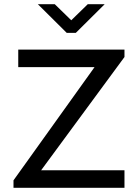

<svg xmlns="http://www.w3.org/2000/svg" viewBox="-20 -889 653 909"><path d="M43.9 0V-35.2L427.7 -571.3H66.4V-654.3H569.3V-619.1L174.8 -83H569.3V0ZM295.9 -733.4 159.2 -869.1H239.3L317.4 -793L395.5 -869.1H475.6L338.9 -733.4Z"/></svg>

Font: Sen
Style: Regular
Weight: 400
Designer: Kosal Sen, Philatype
Foundry: Philatype
Version: Version 2.000;gftools[0.9.31]